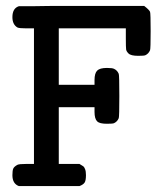

<svg xmlns="http://www.w3.org/2000/svg" viewBox="-20 -631 565 650"><path d="M22 -573Q22 -603 44 -610H50Q56 -610 66.5 -610Q77 -610 91.5 -610Q106 -610 125 -610.5Q144 -611 164 -611Q184 -611 208.5 -611Q233 -611 257 -611H468Q485 -598 488 -591Q490 -586 490 -526Q490 -466 488 -461Q483 -449 472 -444Q468 -442 448 -442Q423 -442 415 -450Q408 -457 407 -463.5Q406 -470 406 -501V-535H179V-344H300V-360Q300 -383 309 -392Q318 -401 342 -401Q360 -401 366 -398Q377 -393 382 -381Q384 -376 384 -306Q384 -236 382 -231Q377 -219 366 -214Q362 -212 342 -212Q317 -212 309 -220Q300 -229 300 -252V-268H179V-76H249Q259 -70 262 -68Q265 -66 268 -58.5Q271 -51 271 -38Q271 -20 266.5 -13Q262 -6 249 -1H44Q22 -9 22 -38Q22 -54 25 -60.5Q28 -67 39 -73Q45 -76 69 -76H95V-535H69Q45 -535 39 -538Q22 -548 22 -573Z"/></svg>

Font: MathJax_Typewriter
Style: Regular
Weight: 400
Version: Version 1.1